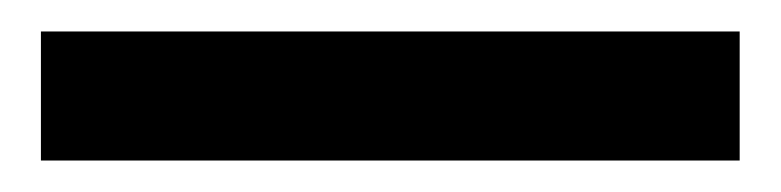

<svg xmlns="http://www.w3.org/2000/svg" viewBox="-20 -21 496 122"><path d="M6 81V-1H450V81Z"/></svg>

Font: Faustina Light SemiBold
Style: Italic
Weight: 600
Italic angle: -8°
Version: Version 1.200